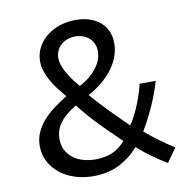

<svg xmlns="http://www.w3.org/2000/svg" viewBox="-81 -807 904 899"><g transform="rotate(-10 370.5 -357.5)"><path d="M495.6 -586.4Q495.6 -558.6 486.6 -530Q477.5 -501.5 458.3 -473.4Q439 -445.3 408.7 -418.5Q378.4 -391.6 335.9 -368.2Q356.4 -343.8 375.7 -323Q395 -302.2 414.8 -281.7Q434.6 -261.2 456.1 -240.2Q477.5 -219.2 502.4 -194.3Q516.6 -214.8 528.6 -238.8Q540.5 -262.7 550.3 -287.1Q560.1 -311.5 567.4 -335Q574.7 -358.4 579.6 -378.9H656.2Q637.7 -316.9 611.6 -259.5Q585.4 -202.1 557.6 -155.8Q590.8 -127 623 -103.5Q655.3 -80.1 692.4 -56.2L646 9.8Q609.4 -12.7 576.4 -36.1Q543.5 -59.6 509.3 -89.8Q466.8 -42.5 413.8 -16.4Q360.8 9.8 293 9.8Q244.1 9.8 202.9 -3.9Q161.6 -17.6 131.8 -42Q102.1 -66.4 85.2 -99.9Q68.4 -133.3 68.4 -172.4Q68.4 -206.5 81.3 -235.8Q94.2 -265.1 116.2 -290.5Q138.2 -315.9 168 -338.1Q197.8 -360.4 231.4 -380.9Q213.4 -402.3 196.5 -424.3Q179.7 -446.3 167 -469Q154.3 -491.7 146.5 -515.1Q138.7 -538.6 138.7 -563Q138.7 -596.7 153.6 -626.2Q168.5 -655.8 194.8 -677.7Q221.2 -699.7 257.3 -712.4Q293.5 -725.1 335.9 -725.1Q372.6 -725.1 401.9 -715.3Q431.2 -705.6 452.1 -687.7Q473.1 -669.9 484.4 -644.3Q495.6 -618.7 495.6 -586.4ZM458 -128.4Q431.6 -153.8 408.2 -176.8Q384.8 -199.7 361.8 -223.1Q338.9 -246.6 315.9 -272.7Q293 -298.8 267.6 -330.6Q239.3 -313.5 219.7 -296.6Q200.2 -279.8 188 -262.2Q175.8 -244.6 170.4 -226.6Q165 -208.5 165 -189.5Q165 -159.2 177 -136Q189 -112.8 209.5 -97.2Q230 -81.5 257.6 -73.7Q285.2 -65.9 316.9 -65.9Q357.9 -65.9 393.3 -79.8Q428.7 -93.8 458 -128.4ZM225.6 -564Q225.6 -545.4 232.9 -525.4Q240.2 -505.4 251.7 -486.1Q263.2 -466.8 276.6 -449Q290 -431.2 302.2 -417.5Q330.6 -432.1 351.3 -449.7Q372.1 -467.3 386 -486.1Q399.9 -504.9 406.7 -524.4Q413.6 -543.9 413.6 -562.5Q413.6 -582 406.7 -597.9Q399.9 -613.8 387.5 -625.2Q375 -636.7 357.9 -643.1Q340.8 -649.4 320.3 -649.4Q298.3 -649.4 281 -642.3Q263.7 -635.3 251.2 -623.5Q238.8 -611.8 232.2 -596.4Q225.6 -581.1 225.6 -564Z"/></g></svg>

Font: Proza Libre
Style: Regular
Weight: 400
Designer: Jasper de Waard
Foundry: Jasper de Waard
Version: Version 1.000; ttfautohint (v1.4.1.8-43bc)